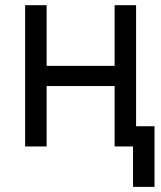

<svg xmlns="http://www.w3.org/2000/svg" viewBox="-20 -566 623 742"><path d="M441.4 -311.5V-233.4H140.6V-311.5ZM160.2 -545.9V0H77.1V-545.9ZM505.9 -545.9V0H422.9V-545.9ZM494.1 156.2V0H458V-78.1H577.1V156.2Z"/></svg>

Font: Inter
Style: Regular
Weight: 400
Designer: Rasmus Andersson
Foundry: rsms
Version: Version 4.000;git-8c9346024